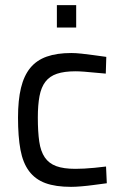

<svg xmlns="http://www.w3.org/2000/svg" viewBox="-20 -716 477 746"><path d="M257 -510Q274 -510 297.5 -507.5Q321 -505 342 -502Q367 -498 393 -495L391 -430Q368 -432 346 -434Q327 -436 307 -437.5Q287 -439 273 -439Q230 -439 201.5 -429.5Q173 -420 156.5 -398.5Q140 -377 133.5 -342.5Q127 -308 127 -259Q127 -204 132.5 -166Q138 -128 154 -104.5Q170 -81 198.5 -70.5Q227 -60 273 -60Q287 -60 307.5 -61Q328 -62 347 -64Q369 -66 392 -69L395 -4Q368 0 342 3Q320 6 296.5 8Q273 10 256 10Q196 10 156.5 -4.5Q117 -19 93 -51Q69 -83 59.5 -134Q50 -185 50 -259Q50 -327 61.5 -374.5Q73 -422 97.5 -452Q122 -482 161.5 -496Q201 -510 257 -510ZM201 -696H276V-609H201Z"/></svg>

Font: TitilliumText22L 400 wt
Style: 400 wt
Weight: 400
Designer: Campivisivi
Foundry: Campivisivi
Version: 1.000